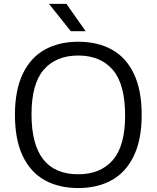

<svg xmlns="http://www.w3.org/2000/svg" viewBox="-20 -966 812 996"><path d="M57.5 -370Q57.5 -498.5 98.2 -583.2Q139 -668 212.8 -708.8Q286.5 -749.5 386 -749.5Q486.5 -749.5 560.2 -708.8Q634 -668 674.5 -583.2Q715 -498.5 715 -370Q715 -242 674 -157Q633 -72 559.2 -31.2Q485.5 9.5 386 9.5Q285.5 9.5 212 -31.2Q138.5 -72 98 -156.8Q57.5 -241.5 57.5 -370ZM629 -367.5Q629 -529.5 565 -603.8Q501 -678 386 -678Q271 -678 207.2 -604.8Q143.5 -531.5 143.5 -372.5Q143.5 -62 386 -62Q501 -62 565 -135.2Q629 -208.5 629 -367.5ZM347.5 -804 234 -946H324.5L424.5 -804Z"/></svg>

Font: Encode Sans Semi Expanded
Style: Regular
Weight: 400
Width: 6
Designer: Multiple Designers
Foundry: Impallari Type
Version: Version 2.000